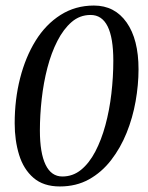

<svg xmlns="http://www.w3.org/2000/svg" viewBox="-20 -662 535 693"><path d="M196 11Q137 11 101 -20Q65 -51 49 -103Q33 -155 33 -217Q33 -303 52.5 -379.5Q72 -456 108.5 -515Q145 -574 198.5 -608Q252 -642 319 -642Q394 -642 437 -581Q480 -520 480 -412Q480 -356 469.5 -296.5Q459 -237 437 -182.5Q415 -128 381 -84Q347 -40 301 -14.5Q255 11 196 11ZM205 -25Q243 -25 272.5 -49Q302 -73 324 -115Q346 -157 360.5 -210.5Q375 -264 382 -324Q389 -384 389 -443Q389 -608 307 -608Q268 -608 238.5 -582.5Q209 -557 187 -514Q165 -471 151 -417Q137 -363 130.5 -304.5Q124 -246 124 -191Q124 -110 144.5 -67.5Q165 -25 205 -25Z"/></svg>

Font: STIX Two Text
Style: Italic
Weight: 400
Italic angle: -12°
Designer: Ross Mills, John Hudson & Paul Hanslow, Tiro Typeworks Ltd; with prior portions MicroPress Inc. and Coen Hoffman, Elsevi
Foundry: Tiro Typeworks Ltd
Version: Version 2.13 b171